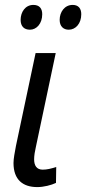

<svg xmlns="http://www.w3.org/2000/svg" viewBox="-20 -752 351 782"><path d="M102 -631C129 -631 152 -656 152 -694C152 -718 140 -732 116 -732C83 -732 64 -703 64 -671C64 -645 78 -631 102 -631ZM260 -631C288 -631 311 -656 311 -694C311 -718 299 -732 276 -732C243 -732 223 -703 223 -671C223 -645 238 -631 260 -631ZM132 10C158 10 189 2 208 -7L209 -72C188 -65 171 -61 154 -61C129 -61 119 -78 119 -103C119 -118 122 -136 126 -153L207 -536H125L45 -158C40 -131 35 -106 35 -88C35 -20 73 10 132 10Z"/></svg>

Font: Noto Sans Display SemiCondensed
Style: Italic
Weight: 400
Width: 4
Italic angle: -12°
Designer: Monotype Design Team
Foundry: Monotype Imaging Inc.
Version: Version 1.900